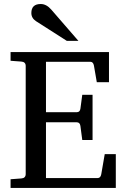

<svg xmlns="http://www.w3.org/2000/svg" viewBox="-20 -928 625 948"><path d="M367.2 -726.1H310.1L158.2 -823.2Q134.8 -838.4 134.8 -863.8Q134.8 -908.2 181.2 -908.2Q209 -908.2 232.9 -880.9ZM551.8 0H32.2V-43L85 -46.9Q106.9 -48.3 106.9 -68.8V-602.1Q106.9 -622.6 85 -624L32.2 -627.9V-670.9H518.1V-522H458L443.8 -604Q440.4 -623 425.8 -623H207V-374H358.9Q374.5 -374 377 -391.1L386.2 -460H437V-236.8H386.2L377 -306.2Q374.5 -324.2 358.9 -324.2H207V-48.8H461.9Q476.6 -48.8 480 -67.9L497.1 -167H551.8Z"/></svg>

Font: Ezra SIL SR
Style: Regular
Weight: 400
Designer: Development by SIL's NRSI team. OpenType tables by Ralph Hancock ( hancock@dircon.co.uk ).
Foundry: Development by SIL's NRSI team.
Version: Version 2.51; 2007